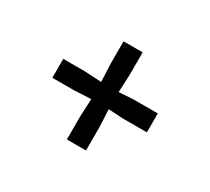

<svg xmlns="http://www.w3.org/2000/svg" viewBox="-101 -780 883 809"><g transform="rotate(30 340.5 -375.0)"><path d="M293.5 -137V-250L297.5 -335.5L216.5 -331.5H110.5V-423.5H216.5L297.5 -419L293.5 -504.5V-614.5H386.5V-504.5L382.5 -419L452.5 -423.5H570.5V-331.5H452.5L382.5 -335.5L386.5 -250V-137Z"/></g></svg>

Font: Tracken
Style: Regular
Weight: 400
Designer: Eben Sorkin
Foundry: Eben Sorkin
Version: Version 2.001